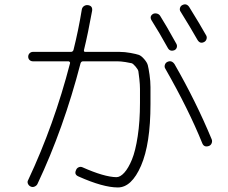

<svg xmlns="http://www.w3.org/2000/svg" viewBox="-20 -826 1040 874"><path d="M744.1 -607.4Q704.1 -679.7 669.9 -733.4Q659.2 -752 676.8 -762.7Q684.6 -766.6 694.3 -764.2Q704.1 -761.7 709 -753.9Q733.4 -715.8 783.2 -626Q787.1 -618.2 784.7 -609.9Q782.2 -601.6 774.4 -597.7Q753.9 -589.8 744.1 -607.4ZM909.2 -634.8Q890.6 -625 878.9 -644.5Q846.7 -701.2 801.8 -773.4Q796.9 -780.3 799.3 -789.6Q801.8 -798.8 809.6 -802.7Q828.1 -812.5 840.8 -794.9Q890.6 -714.8 918.9 -664.1Q922.9 -656.2 919.9 -647.5Q917 -638.7 909.2 -634.8ZM108.4 -6.8Q226.6 -258.8 298.8 -538.1Q299.8 -541 297.4 -543.9Q294.9 -546.9 292 -546.9H129.9Q121.1 -546.9 114.7 -552.7Q108.4 -558.6 108.4 -567.9Q108.4 -577.1 114.7 -583.5Q121.1 -589.8 129.9 -589.8H302.7Q311.5 -589.8 314.5 -598.6Q336.9 -687.5 352.5 -783.2Q354.5 -793 362.3 -798.3Q370.1 -803.7 379.9 -802.7Q402.3 -799.8 399.4 -777.3Q380.9 -674.8 362.3 -598.6Q360.4 -589.8 368.2 -589.8H457Q501 -589.8 524.4 -589.8Q547.9 -589.8 574.2 -585Q600.6 -580.1 611.8 -576.2Q623 -572.3 636.2 -557.1Q649.4 -542 652.8 -529.3Q656.2 -516.6 660.6 -486.3Q665 -456.1 665 -429.7Q665 -403.3 665 -351.6Q665 -170.9 622.1 -71.8Q579.1 27.3 516.6 27.3Q449.2 27.3 337.9 -22.5Q316.4 -31.2 326.2 -51.8Q329.1 -60.5 337.9 -64.5Q346.7 -68.4 355.5 -64.5Q454.1 -20.5 509.8 -19.5Q527.3 -19.5 545.9 -40Q564.5 -60.5 580.6 -99.6Q596.7 -138.7 606.9 -206.1Q617.2 -273.4 617.2 -357.4Q617.2 -401.4 617.2 -420.9Q617.2 -440.4 614.3 -466.8Q611.3 -493.2 609.9 -501.5Q608.4 -509.8 597.2 -522.9Q585.9 -536.1 579.6 -538.1Q573.2 -540 551.3 -543.5Q529.3 -546.9 514.2 -546.9Q499 -546.9 462.9 -546.9H358.4Q349.6 -546.9 346.7 -538.1Q269.5 -240.2 150.4 11.7Q146.5 19.5 137.2 23.4Q127.9 27.3 119.1 22.9Q110.4 18.6 106.9 9.8Q103.5 1 108.4 -6.8ZM741.2 -543.9Q760.7 -553.7 774.4 -534.2Q872.1 -364.3 943.4 -192.4Q947.3 -183.6 943.4 -173.8Q939.5 -164.1 929.7 -161.1Q908.2 -154.3 900.4 -174.8Q838.9 -327.1 732.4 -513.7Q727.5 -521.5 730.5 -530.8Q733.4 -540 741.2 -543.9Z"/></svg>

Font: Rounded-X Mgen+ 1m light
Style: Regular
Weight: 200
Designer: [Source Han Sans]
Ryoko NISHIZUKA  (kana & ideographs); Paul D. Hunt (Latin, Greek & Cyrillic); Wenlong ZHANG  (bopomofo
Version: Version 1.059.20150602